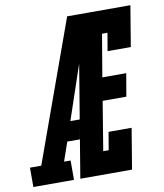

<svg xmlns="http://www.w3.org/2000/svg" viewBox="-132 -803 741 870"><g transform="rotate(-10 239.0 -367.5)"><path d="M-49 0V-89H3L236 -735H327Q307 -674 286 -612.5Q265 -551 244 -490L168 -265H211L196 -176H138L108 -89H138V0ZM167 0 289 -735H527L496 -548H389L403 -630H378L345 -435H455L437 -330H328L291 -105H316L330 -187H436L405 0Z"/></g></svg>

Font: Iosevka Slab Extrabold Oblique
Style: Regular
Weight: 800
Italic angle: -9°
Monospace: yes
Designer: Belleve Invis
Foundry: Belleve Invis
Version: Version 11.1.1; ttfautohint (v1.8.3)